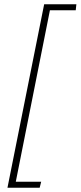

<svg xmlns="http://www.w3.org/2000/svg" viewBox="-20 -728 378 900"><path d="M15 152 187 -708H338L335 -680H214L54 124H173L166 152Z"/></svg>

Font: TypoPRO Source Sans Pro
Style: Italic
Weight: 300
Italic angle: -11°
Designer: Paul D. Hunt
Foundry: Adobe Systems Incorporated
Version: Version 1.075;PS 2.000;hotconv 1.0.86;makeotf.lib2.5.63406